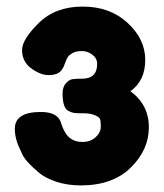

<svg xmlns="http://www.w3.org/2000/svg" viewBox="-20 -771 497 583"><path d="M376 -494Q432 -453 432 -384.5Q432 -316 377 -262Q322 -208 225 -208Q185 -208 151.5 -219Q118 -230 99 -246Q57 -281 47 -304L42 -315Q25 -349 25 -380Q25 -431 104 -431Q152 -431 164 -402Q177 -357 202 -346Q213 -340 232 -340Q251 -340 265 -350Q286 -366 286 -386V-390Q286 -403 284 -409Q282 -415 268.5 -421Q255 -427 234 -427Q213 -427 205.5 -428Q198 -429 188 -434Q170 -443 170 -487Q170 -507 180 -518Q190 -529 199.5 -530.5Q209 -532 225 -532H229Q275 -532 275 -577Q275 -594 260.5 -605Q246 -616 228.5 -616Q211 -616 200.5 -610Q190 -604 186 -598Q182 -592 178.5 -582Q175 -572 172.5 -567Q170 -562 166 -557Q155 -543 127.5 -543Q100 -543 69 -568Q47 -588 47 -619.5Q47 -651 97.5 -701Q148 -751 231 -751Q314 -751 367.5 -701.5Q421 -652 421 -589Q421 -526 376 -494Z"/></svg>

Font: Fredoka One
Style: Regular
Weight: 400
Version: Version 1.001;April 7, 2020;FontCreator 12.0.0.2522 64-bit